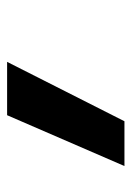

<svg xmlns="http://www.w3.org/2000/svg" viewBox="65 -268 370 540"><g transform="rotate(-90 250.0 2.0)"><path d="M53 167 196 -163H346L179 167Z"/></g></svg>

Font: Iosevka Curly Slab Extrabold
Style: Italic
Weight: 800
Italic angle: -9°
Monospace: yes
Designer: Belleve Invis
Foundry: Belleve Invis
Version: Version 22.1.2; ttfautohint (v1.8.4)